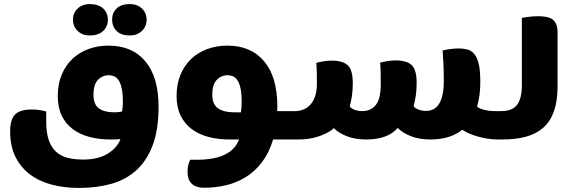

<svg xmlns="http://www.w3.org/2000/svg" viewBox="-20 -688 2810 947"><path d="M582 -138Q584 -148 585 -160Q586 -172 586 -185Q586 -226 580.5 -251.5Q575 -277 565.5 -291.5Q556 -306 543.5 -311.5Q531 -317 518 -317Q485 -317 463 -294Q441 -271 441 -221Q441 -174 467 -154Q493 -134 545 -134Q556 -134 563 -135Q570 -136 582 -138ZM340 -591Q340 -625 363.5 -646.5Q387 -668 423 -668Q465 -668 488.5 -646.5Q512 -625 512 -591Q512 -557 488.5 -535Q465 -513 423 -513Q387 -513 363.5 -535Q340 -557 340 -591ZM533 -591Q533 -625 555.5 -646.5Q578 -668 620 -668Q656 -668 679.5 -646.5Q703 -625 703 -591Q703 -557 679.5 -535Q656 -513 620 -513Q578 -513 555.5 -535Q533 -557 533 -591ZM370 239Q295 239 232.5 222Q170 205 125 170Q80 135 55 83Q30 31 30 -40Q30 -98 54 -123Q78 -148 137 -148Q157 -148 176 -145Q195 -142 208 -138V-87Q208 -34 220 1.5Q232 37 255 59Q278 81 312 90Q346 99 390 99Q465 99 512 69.5Q559 40 574 -2Q562 -1 553 -0.5Q544 0 538 0H525Q469 0 421.5 -12.5Q374 -25 339 -51Q304 -77 284.5 -117.5Q265 -158 265 -214Q265 -273 284 -319Q303 -365 336.5 -397Q370 -429 416 -446Q462 -463 515 -463Q632 -463 697 -385.5Q762 -308 762 -162Q762 -47 732.5 30Q703 107 650.5 153.5Q598 200 526.5 219.5Q455 239 370 239Z M1112 0Q1056 0 1008.5 -12.5Q961 -25 926 -51Q891 -77 871 -117.5Q851 -158 851 -214Q851 -273 870 -319Q889 -365 922.5 -397Q956 -429 1002 -446Q1048 -463 1101 -463Q1218 -463 1283 -385.5Q1348 -308 1348 -162Q1348 -156 1347.5 -150.5Q1347 -145 1347 -140H1423Q1443 -117 1443 -68Q1443 -48 1437 -29Q1431 -10 1424 0H1327Q1307 66 1272.5 111.5Q1238 157 1193 185Q1148 213 1095.5 225.5Q1043 238 989 238Q964 238 948 232Q932 226 922.5 215Q913 204 909 190Q905 176 905 159Q905 127 918 100H950Q1122 100 1159 0ZM1168 -134Q1170 -144 1171 -158Q1172 -172 1172 -185Q1172 -226 1166.5 -251.5Q1161 -277 1151.5 -291.5Q1142 -306 1129.5 -311.5Q1117 -317 1104 -317Q1071 -317 1049 -294Q1027 -271 1027 -221Q1027 -174 1055 -154Q1083 -134 1135 -134Z M1786 0Q1731 0 1689.5 -16.5Q1648 -33 1627 -56Q1604 -34 1556.5 -17Q1509 0 1451 0H1422Q1403 -13 1391 -37Q1379 -61 1379 -90Q1379 -116 1386 -140H1435Q1456 -140 1475.5 -147.5Q1495 -155 1510 -171Q1525 -187 1534 -212.5Q1543 -238 1543 -275Q1543 -298 1542.5 -328Q1542 -358 1540 -378Q1560 -383 1578 -386Q1596 -389 1616 -389Q1670 -389 1695 -366.5Q1720 -344 1720 -278Q1720 -243 1716 -216Q1712 -189 1705 -163Q1713 -152 1730.5 -146Q1748 -140 1766 -140Q1809 -140 1833.5 -170Q1858 -200 1858 -276Q1858 -299 1857.5 -329Q1857 -359 1855 -379Q1875 -384 1893 -387Q1911 -390 1931 -390Q1985 -390 2010 -367.5Q2035 -345 2035 -279Q2035 -244 2031 -217Q2027 -190 2020 -164Q2028 -153 2045.5 -147Q2063 -141 2081 -141Q2126 -141 2147.5 -179Q2169 -217 2169 -286Q2169 -337 2167 -376Q2165 -415 2163 -439Q2183 -444 2204 -446.5Q2225 -449 2242 -449Q2266 -449 2285.5 -444Q2305 -439 2319.5 -421.5Q2334 -404 2341.5 -371.5Q2349 -339 2349 -285Q2349 -214 2333 -162Q2345 -152 2369.5 -146Q2394 -140 2416 -140H2441Q2449 -129 2454.5 -110Q2460 -91 2460 -68Q2460 -48 2454 -29Q2448 -10 2441 0H2435Q2410 0 2385 -4Q2360 -8 2337 -14.5Q2314 -21 2294.5 -29.5Q2275 -38 2260 -48Q2201 0 2102 0Q2047 0 2005 -17Q1963 -34 1942 -57Q1892 0 1786 0Z M2730 -262Q2730 -190 2712.5 -140Q2695 -90 2660.5 -59Q2626 -28 2575 -14Q2524 0 2458 0H2437Q2418 -13 2406 -37Q2394 -61 2394 -90Q2394 -116 2401 -140H2453Q2506 -140 2530 -170.5Q2554 -201 2554 -269V-600Q2565 -602 2588 -605Q2611 -608 2634 -608Q2655 -608 2672.5 -605Q2690 -602 2702.5 -594Q2715 -586 2722.5 -570.5Q2730 -555 2730 -531V-262Z"/></svg>

Font: Baloo Bhaijaan
Style: Regular
Weight: 400
Designer: Devika Bhansali and Ek Type
Foundry: Ek Type
Version: Version 1.443;PS 1.000;hotconv 16.6.51;makeotf.lib2.5.65220;